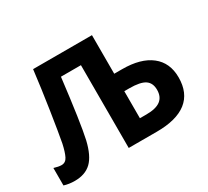

<svg xmlns="http://www.w3.org/2000/svg" viewBox="-141 -943 1282 1181"><g transform="rotate(-30 499.5 -352.0)"><path d="M8 -1V-125Q40 -115 61 -115Q90 -115 104.5 -143.5Q119 -172 131 -227Q144 -295 166.5 -442Q189 -589 204 -714H622V-440H678Q810 -440 882 -383.5Q954 -327 954 -223Q954 -112 882.5 -56Q811 0 670 0H471V-588H329Q292 -279 268 -172Q245 -74 201.5 -32Q158 10 83 10Q43 10 8 -1ZM668 -124Q736 -124 768.5 -148.5Q801 -173 801 -223Q801 -272 768 -294Q735 -316 657 -316H622V-124Z"/></g></svg>

Font: OpenSansMMV
Style: Bold
Weight: 700
Foundry: Ascender Corporation
Version: Version 4.001